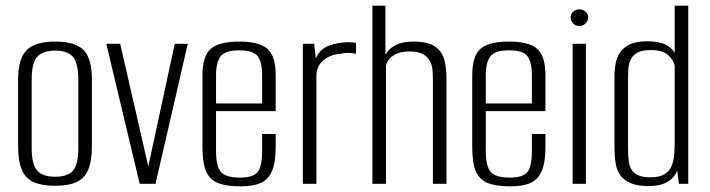

<svg xmlns="http://www.w3.org/2000/svg" viewBox="-20 -650 2511 679"><path d="M175 7Q129 7 100 -5.5Q71 -18 57.5 -49Q44 -80 44 -133V-370Q44 -441 73.5 -472Q103 -503 175 -503Q247 -503 276 -472.5Q305 -442 305 -370V-133Q305 -81 292 -50Q279 -19 250.5 -6Q222 7 175 7ZM175 -25Q220 -25 238.5 -47Q257 -69 257 -127V-370Q257 -424 239 -447.5Q221 -471 175 -471Q130 -471 111 -448.5Q92 -426 92 -370V-127Q92 -70 111 -47.5Q130 -25 175 -25Z M474 0 356 -495H405L506 -55H503L598 -495H644L530 0Z M831 9Q781 9 751.5 -2.5Q722 -14 709 -44Q696 -74 696 -130V-383Q696 -452 725.5 -477.5Q755 -503 826 -503Q896 -503 925.5 -477.5Q955 -452 955 -383V-257H744V-116Q744 -64 760.5 -43Q777 -22 829 -22Q876 -22 891.5 -42Q907 -62 907 -116V-176H955V-131Q955 -76 942 -45.5Q929 -15 902 -3Q875 9 831 9ZM744 -284H907V-384Q907 -430 891.5 -451Q876 -472 826 -472Q777 -472 760.5 -451Q744 -430 744 -384Z M1051 0V-495H1091L1097 -443Q1109 -473 1135.5 -485Q1162 -497 1189 -499Q1216 -503 1239 -498V-460Q1234 -461 1225.5 -462Q1217 -463 1207 -463Q1197 -463 1187 -460Q1150 -458 1124.5 -437.5Q1099 -417 1099 -381V0Z M1297 0V-630H1343V-457Q1356 -479 1380 -491Q1404 -503 1441 -503Q1495 -503 1520 -484.5Q1545 -466 1552 -436Q1559 -406 1559 -372V0H1511V-364Q1511 -380 1510 -398Q1509 -416 1501.5 -432Q1494 -448 1477 -458Q1460 -468 1428 -468Q1398 -468 1379.5 -458.5Q1361 -449 1353 -436.5Q1345 -424 1345 -415V0Z M1785 9Q1735 9 1705.5 -2.5Q1676 -14 1663 -44Q1650 -74 1650 -130V-383Q1650 -452 1679.5 -477.5Q1709 -503 1780 -503Q1850 -503 1879.5 -477.5Q1909 -452 1909 -383V-257H1698V-116Q1698 -64 1714.5 -43Q1731 -22 1783 -22Q1830 -22 1845.5 -42Q1861 -62 1861 -116V-176H1909V-131Q1909 -76 1896 -45.5Q1883 -15 1856 -3Q1829 9 1785 9ZM1698 -284H1861V-384Q1861 -430 1845.5 -451Q1830 -472 1780 -472Q1731 -472 1714.5 -451Q1698 -430 1698 -384Z M2005 0V-495H2052V0ZM2029 -558Q2016 -558 2007 -567Q1998 -576 1998 -588Q1998 -601 2007 -609Q2016 -617 2029 -617Q2041 -617 2050.5 -609Q2060 -601 2060 -588Q2060 -576 2050.5 -567Q2041 -558 2029 -558Z M2273 8Q2235 8 2211 -2Q2187 -12 2174 -30Q2161 -48 2157 -73.5Q2153 -99 2153 -130V-378Q2153 -404 2157.5 -427Q2162 -450 2174.5 -467Q2187 -484 2209.5 -494Q2232 -504 2269 -504Q2310 -504 2333 -492.5Q2356 -481 2366 -463V-630H2414V0H2381L2375 -47Q2370 -33 2358 -20.5Q2346 -8 2326 0Q2306 8 2273 8ZM2281 -23Q2313 -23 2331 -34.5Q2349 -46 2356 -65Q2363 -84 2364.5 -107Q2366 -130 2366 -151V-419Q2363 -430 2355 -442Q2347 -454 2330 -463.5Q2313 -473 2283 -473Q2251 -473 2234.5 -464Q2218 -455 2210.5 -439.5Q2203 -424 2202 -405.5Q2201 -387 2201 -367V-127Q2201 -101 2204 -77Q2207 -53 2224 -38Q2241 -23 2281 -23Z"/></svg>

Font: Alumni Sans Thin Light
Style: Regular
Weight: 300
Version: Version 1.018